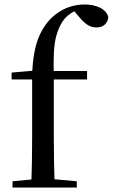

<svg xmlns="http://www.w3.org/2000/svg" viewBox="-20 -840 505 860"><path d="M36 0V-28L151 -39H203L324 -28V0ZM120 0Q122 -57 123 -115Q124 -173 124 -230V-484H32V-515L159 -526L123 -508L124 -515Q129 -611 151.5 -668Q174 -725 213 -762Q247 -793 284 -806.5Q321 -820 359 -820Q397 -820 427 -806Q457 -792 465 -764Q464 -744 450 -730.5Q436 -717 411 -717Q390 -717 371.5 -729Q353 -741 332 -767L306 -798V-807H349V-799Q321 -796 297.5 -780.5Q274 -765 259 -742Q243 -716 233.5 -684Q224 -652 221.5 -607Q219 -562 221 -498V-230Q221 -173 222 -115Q223 -57 225 0ZM173 -484V-522H370V-484Z"/></svg>

Font: Noto Serif KR ExtraLight Medium
Style: Regular
Weight: 500
Version: Version 2.002-H1;hotconv 1.1.0;makeotfexe 2.6.0